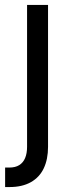

<svg xmlns="http://www.w3.org/2000/svg" viewBox="-41 -550 278 769"><path d="M151.4 -530.3H67.4V38.1C67.4 55.7 64.8 70.6 59.6 83C54.4 95.4 46.5 104.8 36.1 111.3C25.7 117.8 12.4 121.1 -3.9 121.1H-20.5V199.2H-2.9C30.9 199.2 59.4 192.7 82.5 179.7C105.6 166.7 122.9 148.1 134.3 124C145.7 99.9 151.4 71.3 151.4 38.1Z"/></svg>

Font: Pretendard Variable
Style: Regular
Weight: 400
Designer: Base glyphs from Inter by Rasmus Andersson; Hangeul glyphs from Noto Sans CJK(Source Han Sans) by Jang Soo-young and Kan
Foundry: Kil Hyung-jin
Version: Version 1.309;Glyphs 3.2 (3225)